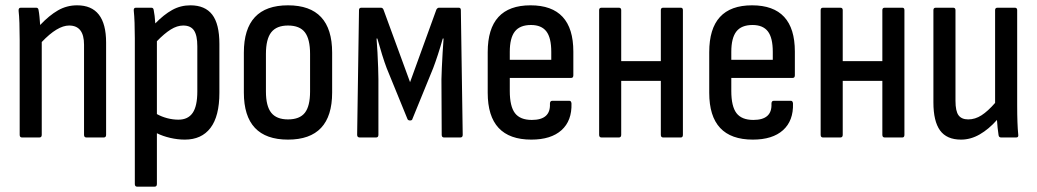

<svg xmlns="http://www.w3.org/2000/svg" viewBox="-20 -517 3900 722"><path d="M63 0Q54 0 54 -10V-366Q54 -402 53 -430.5Q52 -459 50 -476Q49 -488 58 -488H116Q124 -488 125 -479Q127 -469 128.5 -453.5Q130 -438 131 -423Q165 -459 198 -478Q231 -497 270 -497Q379 -497 379 -357V-10Q379 0 370 0H305Q296 0 296 -10V-349Q296 -421 240 -421Q196 -421 137 -359V-10Q137 0 128 0Z M496 185Q487 185 487 175V-373Q487 -405 486 -431.5Q485 -458 483 -477Q482 -488 491 -488H549Q557 -488 558 -479Q562 -460 564 -429Q596 -462 627.5 -479.5Q659 -497 696 -497Q751 -497 778 -462Q805 -427 805 -352V-168Q805 -80 771.5 -36Q738 8 675 8Q648 8 620 1.5Q592 -5 570 -16V175Q570 185 561 185ZM669 -421Q646 -421 622 -406Q598 -391 570 -362V-88Q588 -78 609 -72.5Q630 -67 651 -67Q687 -67 704.5 -92.5Q722 -118 722 -173V-343Q722 -384 709.5 -402.5Q697 -421 669 -421Z M1063 8Q897 8 897 -169V-319Q897 -497 1063 -497Q1229 -497 1229 -319V-169Q1229 8 1063 8ZM1063 -68Q1107 -68 1126.5 -93Q1146 -118 1146 -173V-314Q1146 -370 1126.5 -395.5Q1107 -421 1063 -421Q1020 -421 1000 -395.5Q980 -370 980 -314V-173Q980 -118 1000 -93Q1020 -68 1063 -68Z M1333 0Q1323 0 1323 -10L1330 -479Q1330 -488 1339 -488H1412Q1419 -488 1422 -481L1522 -208L1621 -481Q1625 -488 1631 -488H1705Q1713 -488 1713 -479L1720 -10Q1720 0 1711 0H1650Q1641 0 1641 -10L1640 -219Q1640 -235 1641.5 -262.5Q1643 -290 1644.5 -319.5Q1646 -349 1648 -372H1645Q1636 -340 1626.5 -311Q1617 -282 1609 -261L1531 -70Q1530 -64 1522 -64Q1514 -64 1512 -70L1434 -261Q1426 -282 1417 -311Q1408 -340 1399 -372H1396Q1398 -349 1399.5 -319.5Q1401 -290 1402 -262.5Q1403 -235 1403 -219V-10Q1403 0 1394 0Z M1978 8Q1814 8 1814 -168V-321Q1814 -497 1975 -497Q2136 -497 2136 -323V-234Q2136 -224 2128 -224H1897V-175Q1897 -117 1916.5 -91.5Q1936 -66 1980 -66Q2051 -66 2048 -127Q2048 -138 2057 -138H2121Q2128 -138 2129 -128Q2131 -63 2091.5 -27.5Q2052 8 1978 8ZM1897 -292H2053V-322Q2053 -375 2034.5 -399Q2016 -423 1977 -423Q1935 -423 1916 -398.5Q1897 -374 1897 -322Z M2242 0Q2233 0 2233 -10V-479Q2233 -488 2242 -488H2307Q2316 -488 2316 -479V-287H2465V-479Q2465 -488 2474 -488H2540Q2548 -488 2548 -479V-10Q2548 0 2540 0H2474Q2465 0 2465 -10V-213H2316V-10Q2316 0 2307 0Z M2811 8Q2647 8 2647 -168V-321Q2647 -497 2808 -497Q2969 -497 2969 -323V-234Q2969 -224 2961 -224H2730V-175Q2730 -117 2749.5 -91.5Q2769 -66 2813 -66Q2884 -66 2881 -127Q2881 -138 2890 -138H2954Q2961 -138 2962 -128Q2964 -63 2924.5 -27.5Q2885 8 2811 8ZM2730 -292H2886V-322Q2886 -375 2867.5 -399Q2849 -423 2810 -423Q2768 -423 2749 -398.5Q2730 -374 2730 -322Z M3075 0Q3066 0 3066 -10V-479Q3066 -488 3075 -488H3140Q3149 -488 3149 -479V-287H3298V-479Q3298 -488 3307 -488H3373Q3381 -488 3381 -479V-10Q3381 0 3373 0H3307Q3298 0 3298 -10V-213H3149V-10Q3149 0 3140 0Z M3594 8Q3540 8 3515 -26.5Q3490 -61 3490 -132V-479Q3490 -488 3499 -488H3564Q3573 -488 3573 -479V-138Q3573 -99 3584.5 -83.5Q3596 -68 3621 -68Q3647 -68 3671 -83.5Q3695 -99 3722 -130V-479Q3722 -488 3731 -488H3796Q3805 -488 3805 -479V-122Q3805 -85 3806 -58Q3807 -31 3809 -11Q3811 0 3801 0H3745Q3736 0 3735 -9Q3731 -35 3729 -66Q3698 -31 3664 -11.5Q3630 8 3594 8Z"/></svg>

Font: Sofia Sans Condensed Medium
Style: Regular
Weight: 500
Designer: Botio Nikoltchev, Ani Petrova
Foundry: lettersoup
Version: Version 4.101; ttfautohint (v1.8.4.7-5d5b)